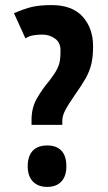

<svg xmlns="http://www.w3.org/2000/svg" viewBox="-20 -815 424 755"><path d="M183 -795Q264 -795 305 -749.5Q346 -704 346 -633Q346 -591 339 -562.5Q332 -534 316.5 -506.5Q301 -479 274 -441Q247 -402 236 -380.5Q225 -359 225 -339V-324H104V-344Q104 -390 124 -426Q144 -462 176 -500Q196 -526 205 -544.5Q214 -563 216 -579.5Q218 -596 218 -617Q218 -648 196 -663.5Q174 -679 147 -679Q131 -679 113 -676.5Q95 -674 80 -664L35 -763Q76 -781 106.5 -788Q137 -795 183 -795ZM166 -80Q130 -80 109.5 -101Q89 -122 89 -161Q89 -201 108.5 -222Q128 -243 166 -243Q202 -243 221.5 -222.5Q241 -202 241 -161Q241 -122 221 -101Q201 -80 166 -80Z"/></svg>

Font: Noto Sans Kannada UI ExtraCondensed
Style: Bold
Weight: 700
Width: 2
Designer: Jelle Bosma - Monotype Design Team
Foundry: Monotype Imaging Inc.
Version: Version 2.005; ttfautohint (v1.8.4.7-5d5b)